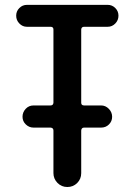

<svg xmlns="http://www.w3.org/2000/svg" viewBox="-20 -750 540 770"><path d="M87.9 -642.6Q70.3 -642.6 57.6 -655.8Q44.9 -668.9 44.9 -687Q44.9 -705.1 57.6 -717.8Q70.3 -730.5 87.9 -730.5H412.1Q429.7 -730.5 442.4 -717.8Q455.1 -705.1 455.1 -687Q455.1 -668.9 442.4 -655.8Q429.7 -642.6 412.1 -642.6H317.4Q306.6 -642.6 305.7 -631.8V-337.9Q305.7 -327.1 317.4 -327.1H385.7Q403.3 -327.1 416.5 -313.5Q429.7 -299.8 429.7 -281.7Q429.7 -263.7 417 -251Q404.3 -238.3 385.7 -238.3H317.4Q306.6 -238.3 305.7 -226.6V-55.7Q305.7 -32.2 289.6 -16.1Q273.4 0 250 0Q226.6 0 210.4 -16.6Q194.3 -33.2 194.3 -55.7V-226.6Q194.3 -237.3 182.6 -238.3H114.3Q96.7 -238.3 83.5 -251Q70.3 -263.7 70.3 -281.7Q70.3 -299.8 83 -313.5Q95.7 -327.1 114.3 -327.1H182.6Q193.4 -327.1 194.3 -337.9V-631.8Q194.3 -642.6 182.6 -642.6Z"/></svg>

Font: Rounded-X Mgen+ 1mn medium
Style: Regular
Weight: 500
Designer: [Source Han Sans]
Ryoko NISHIZUKA  (kana & ideographs); Paul D. Hunt (Latin, Greek & Cyrillic); Wenlong ZHANG  (bopomofo
Version: Version 1.059.20150602